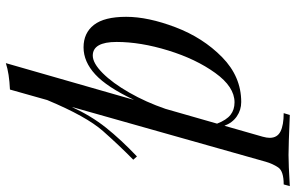

<svg xmlns="http://www.w3.org/2000/svg" viewBox="-267 -637 1016 660"><g transform="rotate(-90 241.0 -307.0)"><path d="M379.9 -496.1Q354 -496.1 319.8 -462.2Q285.6 -428.2 252.7 -370.6Q219.7 -313 196.8 -246.1L146 -68.8Q158.7 -36.1 176.3 -22.5Q193.8 -8.8 219.2 -8.8Q272.5 -8.8 320.3 -75.2Q368.2 -141.6 397.5 -236.8Q426.8 -332 426.8 -414.1Q426.8 -496.1 379.9 -496.1ZM175.8 181.2Q70.3 176.8 38.1 176.8Q5.9 176.8 -68.8 181.2L-63 160.2Q-17.1 160.2 -4.4 141.1Q8.3 122.1 15.1 98.1L203.6 -568.8Q173.3 -502.4 132.3 -450.9Q91.3 -399.4 33.2 -344.2L22 -356.9Q69.8 -403.8 120.4 -460.9Q170.9 -518.1 227.1 -652.8L263.2 -780.8Q318.4 -783.2 354 -794.9L227.5 -354Q271.5 -447.3 315.2 -487.5Q358.9 -527.8 408.2 -527.8Q457.5 -527.8 485.4 -492.2Q513.2 -456.5 513.2 -381.3Q513.2 -306.2 477.3 -211.7Q441.4 -117.2 374.5 -51.5Q307.6 14.2 220.2 14.2Q192.9 14.2 170.9 -1Q148.9 -16.1 138.7 -43.5L101.1 87.9Q97.2 102.1 97.2 111.8Q97.2 138.2 119.1 149.2Q141.1 160.2 182.1 160.2Z"/></g></svg>

Font: PlayfairDisplay-Italic
Style: Italic
Weight: 400
Italic angle: -14°
Designer: Claus Eggers Sørensen
Foundry: Claus Eggers Sørensen
Version: Version 1.002;PS 001.002;hotconv 1.0.70;makeotf.lib2.5.58329